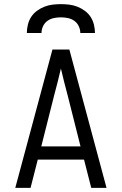

<svg xmlns="http://www.w3.org/2000/svg" viewBox="-20 -910 590 930"><path d="M54 0 234 -670H316L496 0H422L387 -137H163L128 0ZM370 -201 308 -447Q299 -479 291 -512Q283 -545 275 -578Q267 -545 259 -512Q251 -479 242 -447L180 -201ZM110 -750Q110 -770 115 -790.5Q120 -811 131 -828Q142 -845 159 -857.5Q176 -870 195 -877.5Q214 -885 234.5 -887.5Q255 -890 275 -890Q295 -890 315.5 -887.5Q336 -885 355 -877.5Q374 -870 391 -857.5Q408 -845 419 -828Q430 -811 435 -790.5Q440 -770 440 -750H369Q369 -767 361.5 -783Q354 -799 340 -809Q326 -819 309 -822.5Q292 -826 275 -826Q258 -826 241 -822.5Q224 -819 210 -809Q196 -799 188.5 -783Q181 -767 181 -750Z"/></svg>

Font: Lode
Style: Regular
Weight: 400
Monospace: yes
Designer: Belleve Invis
Foundry: Belleve Invis
Version: Version 29.2.0; ttfautohint (v1.8.3)